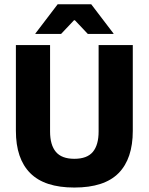

<svg xmlns="http://www.w3.org/2000/svg" viewBox="-20 -846 683 882"><path d="M321.5 15.5Q184.5 15.5 118.8 -50.8Q53 -117 53 -245V-639H210V-242Q210 -180 236.8 -148.2Q263.5 -116.5 321.5 -116.5Q380 -116.5 406.5 -148.2Q433 -180 433 -242V-639H590V-245Q590 -117 524.8 -50.8Q459.5 15.5 321.5 15.5ZM245 -826.5H399L501.5 -692V-690H383.5L324 -753H320L260.5 -690H142.5V-692Z"/></svg>

Font: Anek Tamil Medium
Style: Bold
Weight: 700
Version: Version 1.003